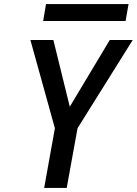

<svg xmlns="http://www.w3.org/2000/svg" viewBox="-20 -921 670 941"><path d="M249 -292.5 129 -725H241.5L322 -398L518 -725H630.5L360 -292.5L307 0H196.5ZM205.5 -901H610L595.5 -818H191.5Z"/></svg>

Font: JuliaMono Medium
Style: Italic
Weight: 500
Italic angle: -9°
Monospace: yes
Designer: cormullion
Foundry: corm
Version: Version 0.054; ttfautohint (v1.8.4)